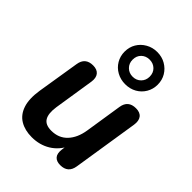

<svg xmlns="http://www.w3.org/2000/svg" viewBox="-227 -908 1033 1033"><g transform="rotate(45 289.5 -391.0)"><path d="M201 10Q149 10 112 -12Q75 -34 59.5 -80Q44 -126 55 -197L94 -439Q103 -497 162 -497Q193 -497 207.5 -479Q222 -461 217 -428L181 -198Q173 -143 189.5 -116Q206 -89 251 -89Q307 -89 342 -126Q377 -163 387 -227L420 -439Q429 -497 488 -497Q520 -497 534 -478.5Q548 -460 543 -427L484 -51Q475 8 416 8Q387 8 373 -8Q359 -24 363 -57L373 -129L380 -102Q354 -47 307.5 -18.5Q261 10 201 10ZM355 -547Q320 -547 291 -563Q262 -579 245.5 -607Q229 -635 229 -669Q229 -704 245.5 -731.5Q262 -759 291 -775.5Q320 -792 355 -792Q391 -792 419.5 -775.5Q448 -759 464.5 -731.5Q481 -704 481 -669Q481 -635 464.5 -607Q448 -579 419.5 -563Q391 -547 355 -547ZM355 -604Q383 -604 401.5 -622.5Q420 -641 420 -669Q420 -698 401.5 -716Q383 -734 355 -734Q327 -734 308.5 -716Q290 -698 290 -669Q290 -641 308.5 -622.5Q327 -604 355 -604Z"/></g></svg>

Font: Nunito Variable Extra Light
Style: Italic
Weight: 200
Italic angle: -9°
Designer: Vernon Adams
Foundry: Vernon Adams
Version: Version 3.602